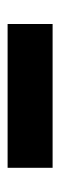

<svg xmlns="http://www.w3.org/2000/svg" viewBox="144 -956 152 480"><g transform="rotate(90 220.0 -716.0)"><path d="M399.5 -771.5V-659H40V-771.5Z"/></g></svg>

Font: Hepta Slab
Style: Bold
Weight: 700
Designer: Michael LaGattuta
Foundry: Michael LaGattuta
Version: Version 1.100